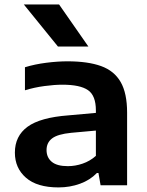

<svg xmlns="http://www.w3.org/2000/svg" viewBox="-20 -828 658 858"><path d="M241.5 9.5Q145.5 9.5 96 -33.8Q46.5 -77 46.5 -146Q46.5 -220 103 -261.5Q159.5 -303 286 -312.5L408.5 -323.5V-334.5Q408.5 -401 373.2 -425.2Q338 -449.5 259 -449.5Q224 -449.5 178.8 -443.5Q133.5 -437.5 91.5 -424.5V-527.5Q135.5 -541 186.5 -547.5Q237.5 -554 281.5 -554Q372.5 -554 431.5 -532.8Q490.5 -511.5 519.2 -461.5Q548 -411.5 548 -324.5V0H429.5L420 -55H413Q383 -23.5 337.8 -7Q292.5 9.5 241.5 9.5ZM188 -157.5Q188 -124.5 211.2 -105Q234.5 -85.5 283 -85.5Q316.5 -85.5 349.2 -96.8Q382 -108 408.5 -131.5V-244.5L298 -234.5Q237.5 -228.5 212.8 -209.5Q188 -190.5 188 -157.5ZM239 -620 86.5 -808H244L375 -620Z"/></svg>

Font: Encode Sans Exp SmBold
Style: Regular
Weight: 600
Width: 7
Designer: Multiple Designers
Foundry: Impallari Type
Version: Version 3.002; ttfautohint (v1.8.3) -l 8 -r 50 -G 200 -x 14 